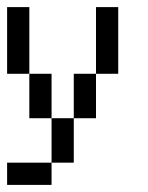

<svg xmlns="http://www.w3.org/2000/svg" viewBox="-20 -395 415 540"><path d="M0 -312.5V-375H62.5V-312.5ZM0 -250V-312.5H62.5V-250ZM0 -187.5V-250H62.5V-187.5ZM250 -312.5V-375H312.5V-312.5ZM250 -250V-312.5H312.5V-250ZM250 -187.5V-250H312.5V-187.5ZM187.5 -125V-187.5H250V-125ZM187.5 -62.5V-125H250V-62.5ZM62.5 -125V-187.5H125V-125ZM62.5 -62.5V-125H125V-62.5ZM125 0V-62.5H187.5V0ZM125 62.5V0H187.5V62.5ZM62.5 125V62.5H125V125ZM0 125V62.5H62.5V125Z"/></svg>

Font: AprilSans
Style: Regular
Weight: 400
Designer: typesprite
Version: Version 1.001;PS 001.001;hotconv 1.0.88;makeotf.lib2.5.64775